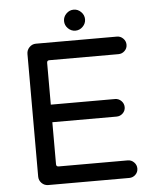

<svg xmlns="http://www.w3.org/2000/svg" viewBox="-57 -877 736 925"><g transform="rotate(-5 311.5 -414.5)"><path d="M93.8 -43.9V-636.7Q93.8 -655.3 106.9 -668.9Q120.1 -682.6 138.7 -682.6H530.3Q547.9 -682.6 560.5 -669.9Q573.2 -657.2 573.2 -639.6Q573.2 -622.1 560.5 -609.9Q547.9 -597.7 530.3 -597.7H196.3Q184.6 -597.7 184.6 -585.9V-383.8H495.1Q512.7 -383.8 525.4 -371.1Q538.1 -358.4 538.1 -340.8Q538.1 -323.2 525.4 -311Q512.7 -298.8 495.1 -298.8H184.6V-95.7Q184.6 -84 196.3 -84H530.3Q547.9 -84 560.5 -71.3Q573.2 -58.6 573.2 -41Q573.2 -23.4 560.5 -11.2Q547.9 1 530.3 1H138.7Q120.1 1 106.9 -12.2Q93.8 -25.4 93.8 -43.9ZM334 -830.1Q354.5 -830.1 369.6 -814.9Q384.8 -799.8 384.8 -779.3Q384.8 -758.8 369.6 -743.7Q354.5 -728.5 334 -728.5Q313.5 -728.5 298.3 -743.7Q283.2 -758.8 283.2 -779.3Q283.2 -799.8 298.3 -814.9Q313.5 -830.1 334 -830.1Z"/></g></svg>

Font: jf-openhuninn-2.0
Style: Regular
Weight: 400
Designer: [Kosugi Maru]
Designed by MOTOYA      

[Varela Round]
Joe Prince (Latin component); Avraham Cornfeld (Hebrew component)
Foundry: justfont CO.,LTD.
Version: 2.0